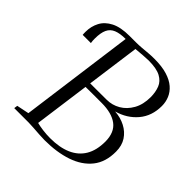

<svg xmlns="http://www.w3.org/2000/svg" viewBox="-196 -910 1076 1076"><g transform="rotate(45 342.0 -372.0)"><path d="M313 7Q293 7 268.5 5.2Q244 3.5 220.5 1.8Q197 0 180 0H66L69 -21L142 -36L233.5 -715.5L224.5 -729.5L237.5 -743H287Q311 -743 333.5 -745Q356 -747 378.8 -749Q401.5 -751 427 -751Q486.5 -751 527.8 -738.2Q569 -725.5 594.2 -703.5Q619.5 -681.5 631.2 -653.2Q643 -625 643 -593.5Q643 -514.5 597.8 -460.8Q552.5 -407 479 -386.5Q524.5 -383.5 561.5 -364.2Q598.5 -345 620.2 -311.8Q642 -278.5 642 -231Q642.5 -148.5 600.5 -96Q558.5 -43.5 484.2 -18.2Q410 7 313 7ZM269 -399Q300 -399 333 -399.2Q366 -399.5 399.5 -399.5Q442 -399.5 479.2 -421Q516.5 -442.5 540 -484Q563.5 -525.5 563.5 -585Q563 -624.5 551 -655.2Q539 -686 505.8 -703.8Q472.5 -721.5 410 -721.5Q395.5 -721.5 366.2 -719.2Q337 -717 312 -714.5ZM327 -23Q402 -23 453.8 -45.8Q505.5 -68.5 532.8 -114Q560 -159.5 560 -229Q559.5 -301 515.8 -334Q472 -367 392 -367Q344 -367 314 -367Q284 -367 264.5 -366.5L219.5 -36Q238 -31 267.5 -27Q297 -23 327 -23ZM47 -561.5Q46.5 -566 46.2 -571.8Q46 -577.5 46 -585Q46 -628 64.8 -664Q83.5 -700 125.5 -721.5Q167.5 -743 237.5 -743L233.5 -715.5Q189 -715.5 161.5 -704.2Q134 -693 121.8 -666.8Q109.5 -640.5 109.5 -595Q109.5 -585 110 -577.5Q110.5 -570 112 -561.5Z"/></g></svg>

Font: Merriweather 120pt Light
Style: Italic
Weight: 300
Italic angle: -7.8°
Version: Version 2.101